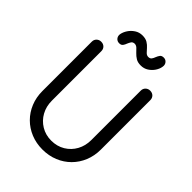

<svg xmlns="http://www.w3.org/2000/svg" viewBox="-261 -1041 1181 1181"><g transform="rotate(45 329.0 -451.0)"><path d="M329 15Q275 15 228.5 -4Q182 -23 147.5 -57.5Q113 -92 94 -138.5Q75 -185 75 -239V-669Q75 -687 87 -698.5Q99 -710 116 -710Q135 -710 146.5 -698.5Q158 -687 158 -669V-239Q158 -189 180 -149Q202 -109 241 -85.5Q280 -62 329 -62Q379 -62 418 -85.5Q457 -109 479 -149Q501 -189 501 -239V-669Q501 -687 513 -698.5Q525 -710 542 -710Q561 -710 572.5 -698.5Q584 -687 584 -669V-239Q584 -185 565 -138.5Q546 -92 511.5 -57.5Q477 -23 430.5 -4Q384 15 329 15ZM201 -781Q183 -781 172.5 -794.5Q162 -808 166 -827Q170 -847 183.5 -867.5Q197 -888 219 -902.5Q241 -917 269 -917Q296 -917 313 -906.5Q330 -896 341.5 -882.5Q353 -869 363.5 -858.5Q374 -848 387 -848Q402 -848 409 -857.5Q416 -867 420 -879Q425 -892 432.5 -902.5Q440 -913 458 -913Q475 -913 485.5 -899.5Q496 -886 492 -867Q489 -847 475.5 -826.5Q462 -806 440.5 -792Q419 -778 391 -778Q365 -778 348 -788.5Q331 -799 318.5 -812.5Q306 -826 295 -836.5Q284 -847 270 -847Q255 -846 248.5 -836Q242 -826 237 -814Q233 -802 225.5 -791.5Q218 -781 201 -781Z"/></g></svg>

Font: National Park
Style: Regular
Weight: 400
Designer: Andrea Herstowski, Ben Hoepner
Version: Version 1.009